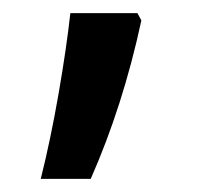

<svg xmlns="http://www.w3.org/2000/svg" viewBox="-20 -143 302 292"><path d="M42 129Q57 69 69 0Q81 -69 87 -123H189L195 -112Q167 18 118 129Z"/></svg>

Font: Noto Sans Devanagari UI Condensed Medium
Style: Regular
Weight: 500
Width: 3
Designer: Jelle Bosma - Monotype Design Team
Foundry: Monotype Imaging Inc.
Version: Version 2.003